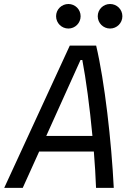

<svg xmlns="http://www.w3.org/2000/svg" viewBox="-40 -916 645 936"><path d="M-19.5 0H70.8L150.9 -177.2H417.5C422.4 -115.7 426.3 -55.2 428.2 0H514.6C503.4 -226.6 470.2 -519 428.7 -693.8H300.3ZM185.5 -253.4 352.5 -623.5H361.3C378.9 -531.7 397.5 -393.6 410.6 -253.4ZM496.6 -776.9C529.8 -776.9 556.6 -803.7 556.6 -836.9C556.6 -870.1 529.8 -896.5 496.6 -896.5C463.4 -896.5 436.5 -870.1 436.5 -836.9C436.5 -803.7 463.4 -776.9 496.6 -776.9ZM293.5 -776.9C326.2 -776.9 353 -803.7 353 -836.9C353 -870.1 326.2 -896.5 293.5 -896.5C260.3 -896.5 233.4 -870.1 233.4 -836.9C233.4 -803.7 260.3 -776.9 293.5 -776.9Z"/></svg>

Font: Cascadia Mono NF SemiLight
Style: Italic
Weight: 350
Italic angle: -10°
Monospace: yes
Designer: Aaron Bell
Foundry: Saja Typeworks
Version: Version 2404.023